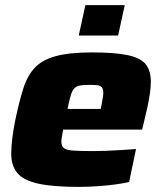

<svg xmlns="http://www.w3.org/2000/svg" viewBox="-20 -723 631 751"><path d="M287 8Q186 8 128.5 -5Q71 -18 47.5 -46.5Q24 -75 24 -121Q24 -148 28 -181.5Q32 -215 40 -254Q55 -326 71 -376.5Q87 -427 116 -458Q145 -489 198.5 -503.5Q252 -518 340 -518Q431 -518 481 -507Q531 -496 550.5 -471Q570 -446 570 -404Q570 -385 566.5 -359Q563 -333 557 -305.5Q551 -278 545 -254L536 -216H227Q225 -203 222.5 -190Q220 -177 220 -169Q220 -152 229.5 -144Q239 -136 266.5 -134Q294 -132 347 -132Q367 -132 394 -133Q421 -134 452 -136Q483 -138 512 -140L485 -11Q464 -6 431 -1.5Q398 3 360.5 5.5Q323 8 287 8ZM244 -297H374L377 -312Q380 -329 382 -340Q384 -351 384 -360Q384 -374 378.5 -381Q373 -388 361 -389.5Q349 -391 330 -391Q306 -391 292.5 -388.5Q279 -386 270.5 -377Q262 -368 256.5 -349Q251 -330 244 -297ZM288 -584 314 -703H468L442 -584Z"/></svg>

Font: Saira SemiExpanded ExtraBold
Style: Italic
Weight: 800
Width: 6
Italic angle: -12°
Designer: Hector Gatti with collaboration of the Omnibus-Type team
Foundry: Omnibus-Type
Version: Version 1.101